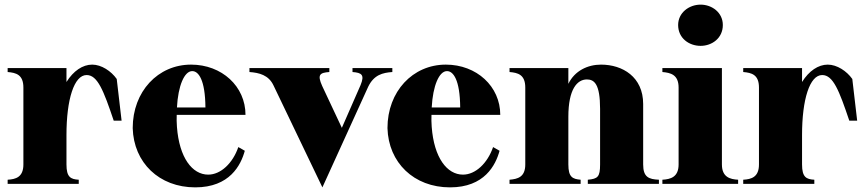

<svg xmlns="http://www.w3.org/2000/svg" viewBox="-20 -794 3740 829"><path d="M267 -84V-211C267 -365 300 -470 354 -470C401 -470 427 -404 471 -273H505L484 -453C460 -487 418 -515 378 -515C337 -515 297 -488 267 -440V-500H13V-483C49 -480 81 -472 81 -416V-84C81 -29 48 -20 13 -18V0H320V-18C285 -20 267 -29 267 -84Z M823 15C972 15 1020 -81 1037 -143L1009 -159C985 -89 933 -40 879 -40C810 -40 754 -113 744 -246C743 -264 742 -281 743 -298H1040C1040 -421 938 -515 805 -515C662 -515 553 -399 553 -241C557 -92 667 15 823 15ZM744 -330C749 -424 776 -487 810 -487C837 -487 866 -450 867 -330Z M1674 -483V-500H1502V-483C1542 -480 1555 -471 1537 -427L1456 -242L1371 -423C1349 -472 1361 -480 1402 -483V-500H1057V-483C1099 -480 1140 -470 1161 -425L1372 15L1570 -420C1595 -471 1632 -480 1674 -483Z M1923 15C2072 15 2120 -81 2137 -143L2109 -159C2085 -89 2033 -40 1979 -40C1910 -40 1854 -113 1844 -246C1843 -264 1842 -281 1843 -298H2140C2140 -421 2038 -515 1905 -515C1762 -515 1653 -399 1653 -241C1657 -92 1767 15 1923 15ZM1844 -330C1849 -424 1876 -487 1910 -487C1937 -487 1966 -450 1967 -330Z M2757 -84V-345C2757 -462 2668 -515 2575 -515C2517 -515 2461 -488 2434 -432V-500H2180V-483C2216 -480 2248 -472 2248 -416V-84C2248 -29 2215 -21 2180 -18V0H2487V-18C2452 -21 2434 -29 2434 -84V-290C2434 -409 2472 -451 2514 -451C2546 -451 2571 -431 2571 -324V-84C2571 -30 2561 -22 2518 -18V0H2825V-18C2781 -20 2757 -29 2757 -84Z M2840 -18V0H3167V-18C3132 -20 3097 -29 3097 -84V-500H2840V-483C2875 -480 2910 -472 2910 -416V-84C2910 -29 2875 -20 2840 -18ZM3101 -686C3101 -740 3054 -774 3005 -774C2955 -774 2908 -739 2908 -686C2908 -629 2955 -596 3005 -596C3054 -596 3101 -629 3101 -686Z M3443 -84V-211C3443 -365 3476 -470 3530 -470C3577 -470 3603 -404 3647 -273H3681L3660 -453C3636 -487 3594 -515 3554 -515C3513 -515 3473 -488 3443 -440V-500H3189V-483C3225 -480 3257 -472 3257 -416V-84C3257 -29 3224 -20 3189 -18V0H3496V-18C3461 -20 3443 -29 3443 -84Z"/></svg>

Font: Sprat Condesed
Style: Bold
Weight: 700
Width: 3
Designer: Ethan Nakache
Foundry: Collletttivo
Version: Version 2.000;Glyphs 3.2 (3217)